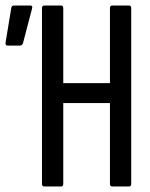

<svg xmlns="http://www.w3.org/2000/svg" viewBox="-20 -675 543 695"><path d="M140 0Q132 0 132 -10V-645Q132 -655 140 -655H201Q209 -655 209 -645V-374H378V-645Q378 -655 386 -655H447Q455 -655 455 -645V-10Q455 0 447 0H386Q378 0 378 -10V-302H209V-10Q209 0 201 0ZM7 -510Q-1 -510 0 -520L21 -647Q22 -655 31 -655H90Q99 -655 96 -644L63 -518Q60 -510 52 -510Z"/></svg>

Font: Sofia Sans Extra Condensed Medium
Style: Regular
Weight: 500
Version: Version 4.100